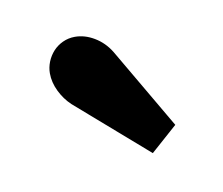

<svg xmlns="http://www.w3.org/2000/svg" viewBox="-36 -625 282 243"><g transform="rotate(-10 105.5 -504.0)"><path d="M53.2 -502.4Q44.4 -510.7 38.8 -522.2Q33.2 -533.7 33.2 -545.4Q33.2 -552.7 36.1 -560.1Q39.1 -567.4 44.2 -573Q49.3 -578.6 56.6 -582Q64 -585.4 72.3 -585.4Q85 -585.4 97.2 -578.1Q109.4 -570.8 117.2 -558.1L178.2 -453.6L144 -423.3Z"/></g></svg>

Font: Parastoo Print
Style: Print-Bold
Weight: 700
Foundry: Saber Rastikerdar (saber.rastikerdar@gmail.com)
Version: Version 1.0.0-alpha3